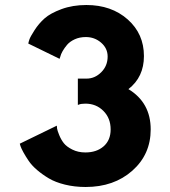

<svg xmlns="http://www.w3.org/2000/svg" viewBox="-20 -747 681 767"><path d="M218 -512 93 -573Q94 -579 97.5 -589.5Q101 -600 118 -626.5Q135 -653 158 -673.5Q181 -694 225.5 -710.5Q270 -727 325 -727Q425 -727 490 -669.5Q555 -612 555 -523Q555 -439 493 -391Q582 -337 582 -230Q582 -130 508.5 -65Q435 0 322 0Q278 0 239.5 -9.5Q201 -19 175 -34.5Q149 -50 128 -68Q107 -86 94.5 -104.5Q82 -123 73.5 -138.5Q65 -154 62 -163L59 -173L207 -245Q207 -241 208 -233.5Q209 -226 216.5 -207.5Q224 -189 235 -175Q246 -161 269 -149.5Q292 -138 321 -138Q366 -138 394 -162.5Q422 -187 422 -230Q422 -275 393 -304Q364 -333 321 -333Q314 -333 306 -332Q298 -331 295 -329L291 -328V-433H326Q359 -433 384.5 -458.5Q410 -484 410 -521Q410 -554 384 -576.5Q358 -599 323 -599Q298 -599 278.5 -590Q259 -581 248 -568Q237 -555 230 -542.5Q223 -530 221 -521Z"/></svg>

Font: Hussar
Style: BoldWeb
Weight: 700
Foundry: Cannot Into Space Fonts
Version: Version 2.00